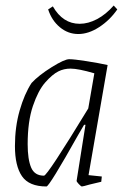

<svg xmlns="http://www.w3.org/2000/svg" viewBox="-20 -665 453 694"><path d="M300 -32 348 -27 346 -8 304 2Q280 9 276 9Q273 9 264.5 0Q256 -9 257 -12L289 -214H284L263 -178Q158 9 148 9Q85 9 59.5 -28Q34 -65 34 -137Q34 -206 51 -265.5Q68 -325 94 -365Q120 -393 166.5 -422Q213 -451 230 -451Q248 -451 292.5 -444Q337 -437 369 -430ZM299 -273 321 -400Q263 -417 235 -417Q211 -417 191 -407Q169 -396 143.5 -367Q118 -338 99 -282Q80 -226 80 -144Q80 -89 92.5 -59.5Q105 -30 139 -30Q151 -30 299 -273ZM154 -631 171 -642Q207 -579 268 -579Q299 -579 331 -596Q363 -613 391 -645L404 -631Q377 -592 338.5 -567Q300 -542 263 -542Q226 -542 196.5 -566.5Q167 -591 154 -631Z"/></svg>

Font: Grenze ExtraLight
Style: Italic
Weight: 275
Italic angle: -10°
Designer: Renata Polastri
Foundry: Omnibus-Type
Version: Version 1.002; ttfautohint (v1.8)